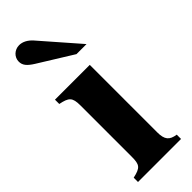

<svg xmlns="http://www.w3.org/2000/svg" viewBox="-240 -735 757 757"><g transform="rotate(-45 139.0 -356.5)"><path d="M257 -528 120 -685C104 -703 85 -713 66 -713C40 -713 19 -693 19 -668C19 -648 30 -634 59 -616L201 -528ZM256 0V-24C221 -29 208 -44 208 -85V-461H14V-437C58 -428 69 -419 69 -374V-88C69 -44 62 -34 16 -24V0Z"/></g></svg>

Font: XITS Math
Style: Bold
Weight: 700
Designer: MicroPress Inc., with final additions and corrections provided by Coen Hoffman, Elsevier (retired)
Version: Version 1.105